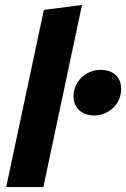

<svg xmlns="http://www.w3.org/2000/svg" viewBox="-20 -755 509 775"><path d="M5 0 157 -715 311 -735 155 0ZM277 -367Q277 -397 292 -421Q307 -445 332 -459Q357 -473 386 -473Q424 -473 446.5 -452.5Q469 -432 469 -395Q469 -365 454 -341Q439 -317 414 -303Q389 -289 360 -289Q323 -289 300 -310Q277 -331 277 -367Z"/></svg>

Font: Radio Canada
Style: Italic
Weight: 400
Italic angle: -12°
Designer: Charles Daoud, Etienne Aubert Bonn, Alexandre Saumier Demers, Jacques Le Bailly
Foundry: Radio-Canada
Version: Version 2.104;gftools[0.9.28.dev5+ged2979d]